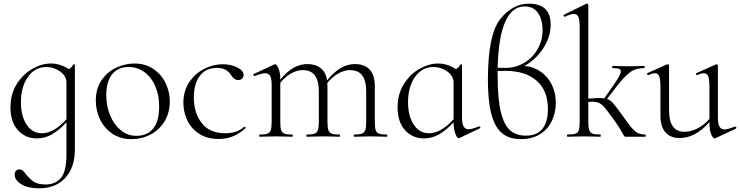

<svg xmlns="http://www.w3.org/2000/svg" viewBox="-20 -745 4032 1046"><path d="M388 -392V70Q388 166 336 223.5Q284 281 192 281Q133 281 96.5 259Q60 237 60 206Q60 192 67.5 185Q75 178 85 178Q96 178 104 184.5Q112 191 122 205Q143 231 165 245.5Q187 260 229 260Q281 260 311.5 225Q342 190 342 94V-79Q306 -39 266.5 -15Q227 9 180 9Q119 9 78 -35.5Q37 -80 37 -160Q37 -232 71 -286.5Q105 -341 156.5 -370Q208 -399 257 -399Q284 -399 309.5 -390.5Q335 -382 355 -368Q371 -377 379 -394Q380 -395 384 -394.5Q388 -394 388 -392ZM342 -95V-295Q342 -331 308 -355.5Q274 -380 232 -380Q171 -380 132.5 -326.5Q94 -273 94 -188Q94 -113 125 -66Q156 -19 209 -19Q272 -19 342 -95Z M502 -198Q502 -263 533.5 -308.5Q565 -354 613.5 -376.5Q662 -399 713 -399Q771 -399 814.5 -370Q858 -341 881.5 -293.5Q905 -246 905 -193Q905 -131 876.5 -84Q848 -37 800 -12Q752 13 695 13Q638 13 594 -15.5Q550 -44 526 -92.5Q502 -141 502 -198ZM847 -167Q847 -227 826 -275.5Q805 -324 767 -352Q729 -380 680 -380Q623 -380 591 -340.5Q559 -301 559 -227Q559 -167 580 -116.5Q601 -66 638 -35.5Q675 -5 723 -5Q781 -5 814 -44Q847 -83 847 -167Z M979 -185Q979 -249 1010.5 -296.5Q1042 -344 1091.5 -369.5Q1141 -395 1193 -395Q1237 -395 1272 -378Q1307 -361 1307 -336Q1307 -325 1299 -317Q1291 -309 1278 -309Q1255 -309 1238 -337Q1225 -356 1207.5 -365.5Q1190 -375 1161 -375Q1101 -375 1068.5 -331.5Q1036 -288 1036 -214Q1036 -130 1079 -74.5Q1122 -19 1207 -19Q1271 -19 1310 -54H1312Q1315 -54 1317.5 -51Q1320 -48 1317 -46Q1283 -16 1248 -2Q1213 12 1172 12Q1108 12 1064.5 -16.5Q1021 -45 1000 -90Q979 -135 979 -185Z M2087 0Q2064 0 2051 -1L1998 -2L1946 -1Q1932 0 1909 0Q1907 0 1907 -6Q1907 -12 1909 -12Q1938 -12 1951.5 -17Q1965 -22 1970 -36.5Q1975 -51 1975 -81V-244Q1975 -305 1953.5 -334Q1932 -363 1886 -363Q1855 -363 1822.5 -344.5Q1790 -326 1763 -293Q1764 -288 1764 -275V-81Q1764 -51 1769 -36.5Q1774 -22 1787.5 -17Q1801 -12 1830 -12Q1832 -12 1832 -6Q1832 0 1830 0Q1807 0 1793 -1L1741 -2L1688 -1Q1675 0 1652 0Q1649 0 1649 -6Q1649 -12 1652 -12Q1681 -12 1694 -17Q1707 -22 1712 -36.5Q1717 -51 1717 -81V-244Q1717 -305 1695.5 -334Q1674 -363 1629 -363Q1598 -363 1566 -345Q1534 -327 1507 -294V-81Q1507 -51 1511.5 -36.5Q1516 -22 1529.5 -17Q1543 -12 1572 -12Q1575 -12 1575 -6Q1575 0 1572 0Q1549 0 1536 -1L1484 -2L1431 -1Q1418 0 1395 0Q1392 0 1392 -6Q1392 -12 1395 -12Q1424 -12 1437 -17Q1450 -22 1455 -36.5Q1460 -51 1460 -81V-281Q1460 -316 1452 -331Q1444 -346 1424 -346Q1408 -346 1368 -331H1366Q1362 -331 1360.5 -335.5Q1359 -340 1363 -342L1474 -394Q1476 -395 1479 -395Q1487 -395 1497 -372.5Q1507 -350 1507 -315V-311Q1544 -356 1580 -376Q1616 -396 1655 -396Q1700 -396 1727.5 -373.5Q1755 -351 1762 -307Q1800 -354 1837 -375Q1874 -396 1913 -396Q1966 -396 1994 -366Q2022 -336 2022 -275V-81Q2022 -51 2026.5 -36.5Q2031 -22 2044.5 -17Q2058 -12 2087 -12Q2090 -12 2090 -6Q2090 0 2087 0Z M2592 -56Q2596 -56 2597 -51.5Q2598 -47 2594 -46L2483 7L2479 8Q2470 8 2460.5 -17.5Q2451 -43 2451 -79Q2415 -39 2375.5 -15Q2336 9 2289 9Q2228 9 2187 -35.5Q2146 -80 2146 -160Q2146 -232 2180 -286.5Q2214 -341 2265.5 -370Q2317 -399 2366 -399Q2393 -399 2418.5 -390.5Q2444 -382 2464 -368Q2480 -377 2488 -394Q2489 -395 2493 -394.5Q2497 -394 2497 -392V-106Q2497 -72 2505.5 -56.5Q2514 -41 2534 -41Q2544 -41 2558.5 -45.5Q2573 -50 2590 -56ZM2451 -95V-295Q2451 -331 2417 -355.5Q2383 -380 2341 -380Q2280 -380 2241.5 -326.5Q2203 -273 2203 -188Q2203 -113 2234 -66Q2265 -19 2318 -19Q2381 -19 2451 -95Z M3008 -185Q3008 -130 2986 -85Q2964 -40 2921 -13.5Q2878 13 2818 13Q2754 13 2715 -19.5Q2676 -52 2657 -123Q2638 -194 2638 -311Q2638 -556 2705 -640.5Q2772 -725 2861 -725Q2980 -725 2980 -611Q2980 -543 2939 -481Q2898 -419 2837 -386Q2886 -382 2925 -355Q2964 -328 2986 -284Q3008 -240 3008 -185ZM2691 -376Q2704 -375 2731 -375Q2790 -375 2837 -403.5Q2884 -432 2910 -479.5Q2936 -527 2936 -581Q2936 -637 2911.5 -673.5Q2887 -710 2839 -710Q2700 -710 2691 -376ZM2965 -152Q2965 -251 2904 -305Q2843 -359 2732 -359Q2705 -359 2691 -358V-336Q2691 -210 2708 -137.5Q2725 -65 2758.5 -35.5Q2792 -6 2845 -6Q2905 -6 2935 -43Q2965 -80 2965 -152Z M3495 0H3388Q3382 0 3377 -9Q3372 -18 3361 -37.5Q3350 -57 3322 -96Q3289 -141 3274.5 -158.5Q3260 -176 3245 -183.5Q3230 -191 3206 -191L3185 -190V-81Q3185 -51 3190 -36.5Q3195 -22 3208.5 -17Q3222 -12 3251 -12Q3253 -12 3253 -6Q3253 0 3251 0Q3226 0 3212 -1L3163 -2L3111 -1Q3097 0 3072 0Q3069 0 3069 -6Q3069 -12 3072 -12Q3102 -12 3115.5 -17Q3129 -22 3133.5 -36.5Q3138 -51 3138 -81V-600Q3138 -637 3131 -653Q3124 -669 3106 -669Q3089 -669 3058 -654H3056Q3052 -654 3050.5 -659Q3049 -664 3053 -665L3173 -724L3178 -725Q3180 -725 3182.5 -723Q3185 -721 3185 -718V-208Q3199 -208 3217 -210L3248 -211Q3258 -211 3272 -209L3314 -269Q3340 -306 3351 -325.5Q3362 -345 3362 -356Q3362 -367 3351.5 -370.5Q3341 -374 3317 -374Q3315 -374 3315 -380Q3315 -386 3317 -386Q3340 -386 3351 -385Q3360 -385 3374 -384.5Q3388 -384 3412 -384L3462 -385Q3472 -386 3489 -386Q3492 -386 3492 -380Q3492 -374 3489 -374Q3443 -374 3412 -351Q3381 -328 3334 -267L3287 -206Q3305 -200 3319 -184Q3333 -168 3371 -116Q3377 -108 3382 -100.5Q3387 -93 3392 -87Q3421 -46 3440.5 -29.5Q3460 -13 3495 -12Q3498 -12 3498 -6Q3498 0 3495 0Z M3986 -55Q3990 -55 3991.5 -50.5Q3993 -46 3989 -44L3877 8L3873 9Q3864 9 3854.5 -13.5Q3845 -36 3845 -71V-80Q3804 -34 3764 -13.5Q3724 7 3682 7Q3633 7 3605.5 -24Q3578 -55 3578 -115V-270Q3578 -311 3571.5 -328.5Q3565 -346 3549 -346Q3534 -346 3513 -336H3511Q3507 -336 3505.5 -341Q3504 -346 3508 -347L3613 -394L3617 -395Q3619 -395 3622 -393Q3625 -391 3625 -388V-145Q3625 -85 3646 -56Q3667 -27 3709 -27Q3744 -27 3780 -45.5Q3816 -64 3845 -97V-270Q3845 -311 3838.5 -328.5Q3832 -346 3815 -346Q3800 -346 3779 -336H3777Q3773 -336 3772 -341Q3771 -346 3775 -347L3880 -394L3883 -395Q3886 -395 3888.5 -393Q3891 -391 3891 -388V-105Q3891 -71 3899.5 -55.5Q3908 -40 3928 -40Q3938 -40 3952.5 -44.5Q3967 -49 3984 -55Z"/></svg>

Font: Cormorant Infant Light
Style: Regular
Weight: 300
Designer: Christian Thalmann (Catharsis Fonts)
Version: Version 3.000